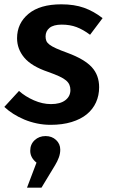

<svg xmlns="http://www.w3.org/2000/svg" viewBox="-31 -563 526 889"><path d="M205 -81Q248 -81 271.5 -99Q295 -117 295 -146Q295 -159 290.5 -170Q286 -181 275 -190.5Q264 -200 243.5 -209.5Q223 -219 192 -230Q115 -256 81.5 -296Q48 -336 48 -386Q48 -455 101 -499Q154 -543 253 -543Q313 -543 358 -527Q403 -511 444 -479L386 -402Q354 -426 323.5 -437.5Q293 -449 255 -449Q217 -449 198.5 -434Q180 -419 180 -394Q180 -383 183.5 -374Q187 -365 198 -356.5Q209 -348 229 -339Q249 -330 282 -318Q360 -289 394 -252Q428 -215 428 -159Q428 -121 413.5 -89Q399 -57 371 -34Q343 -11 300.5 2Q258 15 203 15Q171 15 140 8.5Q109 2 81.5 -9.5Q54 -21 30.5 -36Q7 -51 -11 -68L57 -142Q86 -116 126 -98.5Q166 -81 205 -81ZM138 190Q109 167 109 135Q109 105 129.5 86Q150 67 180 67Q209 67 228.5 85Q248 103 248 130Q248 148 241.5 166Q235 184 224 202L161 306H94Z"/></svg>

Font: Xgbmvzvtohvqztyvzapvmeyoton
Style: Regular
Weight: 500
Italic angle: -8°
Designer: Carrois Corporate & Edenspiekermann
Foundry: Carrois Corporate GbR & Edenspiekermann AG
Version: Version 2.001